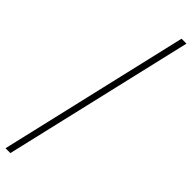

<svg xmlns="http://www.w3.org/2000/svg" viewBox="-354 -755 980 980"><g transform="rotate(45 136.0 -265.0)"><path d="M238 -780.5H273.5L33 250H-2Z"/></g></svg>

Font: Bodoni* 06pt
Style: Bold Italic
Weight: 700
Italic angle: -13°
Version: Version 2.3